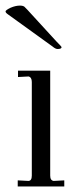

<svg xmlns="http://www.w3.org/2000/svg" viewBox="-22 -673 293 693"><path d="M159.2 -39.1Q159.2 -21.5 171.9 -20L210 -22V0H42V-22L80.1 -20Q92.8 -20 92.8 -39.1V-377Q92.8 -394 81.1 -397L43 -395V-418H159.2ZM-2 -631.8Q-2 -636.2 16.1 -645Q34.2 -652.8 49.8 -652.8Q60.5 -652.8 65.9 -648.9Q79.6 -635.3 85.9 -627.9L181.2 -523.9Q200.2 -504.9 200.2 -502.9Q200.2 -496.1 186 -496.1Q178.2 -496.1 168 -504.9L6.8 -621.1Q-2 -627 -2 -631.8Z"/></svg>

Font: Unna Light
Style: Regular
Weight: 300
Designer: Jorge de Buen Unna
Foundry: Omnibus-Type
Version: Version 2.007;PS 002.007;hotconv 1.0.88;makeotf.lib2.5.64775